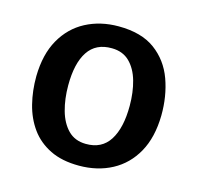

<svg xmlns="http://www.w3.org/2000/svg" viewBox="-88 -657 780 758"><g transform="rotate(15 302.0 -278.0)"><path d="M297 8Q227.5 8 178.8 -16Q130 -40 100 -81.5Q70 -123 56.5 -176.8Q43 -230.5 43.5 -290Q45 -379.5 79.5 -440.5Q114 -501.5 173.2 -532.8Q232.5 -564 307 -564Q400.5 -564 456.5 -522.8Q512.5 -481.5 537 -413.8Q561.5 -346 560.5 -267Q559 -177.5 524.8 -116.2Q490.5 -55 431.5 -23.5Q372.5 8 297 8ZM300.5 -82Q366 -81 398 -131.2Q430 -181.5 430 -272Q430 -327.5 417 -373Q404 -418.5 376.2 -445.8Q348.5 -473 304 -473.5Q238.5 -474.5 206.5 -426.2Q174.5 -378 174.5 -287.5Q174.5 -232 187.5 -185.5Q200.5 -139 228.2 -110.8Q256 -82.5 300.5 -82Z"/></g></svg>

Font: Merriweather Sans Medium
Style: Regular
Weight: 500
Designer: Eben Sorkin
Foundry: Eben Sorkin
Version: Version 2.001